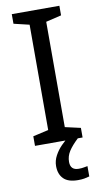

<svg xmlns="http://www.w3.org/2000/svg" viewBox="-102 -760 542 1025"><g transform="rotate(-10 169.5 -247.0)"><path d="M298 0H40V-52L124 -71V-642L40 -662V-714H298V-662L214 -642V-71L298 -52ZM204 116Q204 161 249 161Q266 161 277.5 158.5Q289 156 297 155V211Q283 215 269 217.5Q255 220 235 220Q182 220 157 195Q132 170 132 126Q132 97 146.5 70Q161 43 182.5 21Q204 -1 224 -15L272 0Q238 32 221 58.5Q204 85 204 116Z"/></g></svg>

Font: Noto Serif Ottoman Siyaq
Style: Regular
Weight: 400
Designer: Sérgio Martins
Version: Version 1.005; ttfautohint (v1.8.4.7-5d5b)